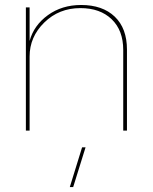

<svg xmlns="http://www.w3.org/2000/svg" viewBox="-20 -530 620 779"><path d="M309.1 -509.8Q396 -509.8 445.6 -462.4Q495.1 -415 495.1 -329.1V0H480V-327.1Q480 -406.7 433.1 -451.9Q386.2 -497.1 306.2 -497.1Q219.2 -497.1 159.7 -438.7Q100.1 -380.4 100.1 -300.8V0H85V-500H100.1V-363.8Q117.2 -427.2 174.3 -468.5Q231.4 -509.8 309.1 -509.8ZM263.2 229 313 67.9H327.1L276.9 229Z"/></svg>

Font: Human Sans Thin
Style: Regular
Weight: 100
Designer: Tim Radville
Foundry: Continuum
Version: Version 1.000;FEAKit 1.0